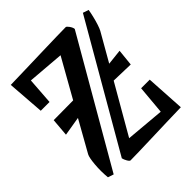

<svg xmlns="http://www.w3.org/2000/svg" viewBox="-174 -727 851 851"><g transform="rotate(-45 251.0 -301.5)"><path d="M395 -578 61 0 34 -9Q30 -50 33.5 -90Q37 -130 44 -143L126 -289L36 -274L43 -358L166 -359L268 -540L96 -554L87 -428H32L19 -603Q61 -604 114.5 -605.5Q168 -607 220.5 -608.5Q273 -610 314 -611Q355 -612 372 -612Q377 -612 385.5 -600Q394 -588 395 -578ZM137 -25 471 -603 498 -594Q496 -580 491 -559Q486 -538 480 -519.5Q474 -501 469 -492L394 -361L467 -369L459 -291L355 -294L223 -65L405 -49L417 -184H471L482 0Q438 1 388.5 2.5Q339 4 293 5.5Q247 7 211 8Q175 9 158 9Q153 9 146 -3Q139 -15 137 -25Z"/></g></svg>

Font: Grenze Gotisch
Style: Regular
Weight: 400
Designer: Renata Polastri
Foundry: Omnibus-Type
Version: Version 1.001